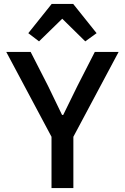

<svg xmlns="http://www.w3.org/2000/svg" viewBox="-20 -964 640 984"><path d="M356 0V-263L588 -698H466L377 -524L304 -375H298L226 -524L137 -698H12L244 -263V0ZM245 -944 125 -794 180 -752 299 -868 417 -752 475 -794 355 -944Z"/></svg>

Font: IBM Mono Medium
Style: Regular
Weight: 500
Monospace: yes
Designer: Mike Abbink, Paul van der Laan, Pieter van Rosmalen
Foundry: Bold Monday
Version: Version 2.3